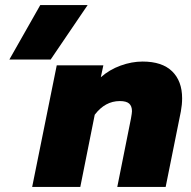

<svg xmlns="http://www.w3.org/2000/svg" viewBox="-20 -738 755 758"><path d="M139 -718H326L180 -503H17ZM204 -480H388L378 -433Q412 -463 456 -479Q500 -495 543 -495Q620 -495 659.5 -456.5Q699 -418 699 -350Q699 -325 694 -298L634 0H443L497 -270Q501 -292 501 -299Q501 -319 490 -329Q479 -339 453 -339Q395 -339 354 -285L297 0H107Z"/></svg>

Font: Readiness ExtraBold
Style: Italic
Weight: 800
Italic angle: -12°
Designer: Katatrad Team
Foundry: CadsonDemak
Version: Version 1.00;January 16, 2020;FontCreator 12.0.0.2550 64-bit